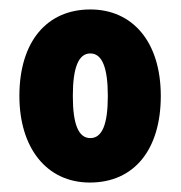

<svg xmlns="http://www.w3.org/2000/svg" viewBox="-20 -742 382 406"><path d="M320 -539C320 -654 260 -722 171 -722C79 -722 21 -654 21 -539C21 -430 78 -356 170 -356C264 -356 320 -426 320 -539ZM134 -539C134 -599 146 -629 171 -629C196 -629 208 -599 208 -539C208 -479 196 -450 171 -450C146 -450 134 -479 134 -539Z"/></svg>

Font: Noto Sans Myanmar ExtraCondensed Black
Style: Regular
Weight: 900
Width: 2
Designer: Monotype Design Team
Foundry: Monotype Imaging Inc.
Version: Version 2.107